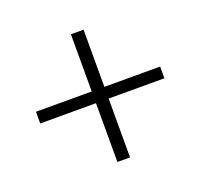

<svg xmlns="http://www.w3.org/2000/svg" viewBox="-101 -746 804 770"><g transform="rotate(-20 301.5 -361.5)"><path d="M567 -340V-390H329V-634H275V-390H37V-340H275V-89H329V-340Z"/></g></svg>

Font: Noto Serif JP
Style: Bold
Weight: 700
Designer: Ryoko NISHIZUKA 西塚涼子 (kana & ideographs); Frank Grießhammer (Latin, Greek & Cyrillic); Wenlong ZHANG 张文龙 (bopomofo); San
Foundry: Adobe
Version: Version 2.001;hotconv 1.1.0;makeotfexe 2.6.0